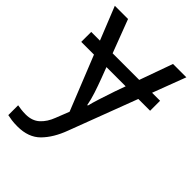

<svg xmlns="http://www.w3.org/2000/svg" viewBox="-228 -631 966 966"><g transform="rotate(45 255.0 -148.0)"><path d="M500 -359V-288H10V-359ZM1 -536H95L211 -231Q226 -191 238 -154.5Q250 -118 256 -85H260Q266 -110 279 -150.5Q292 -191 306 -232L415 -536H510L279 74Q251 150 206.5 195Q162 240 84 240Q60 240 42 237.5Q24 235 11 232V162Q22 164 37.5 166Q53 168 70 168Q116 168 144.5 142Q173 116 189 73L217 2Z"/></g></svg>

Font: Noto IKEA Arabic
Style: Regular
Weight: 400
Designer: Monotype Design Team
Foundry: Monotype Imaging Inc.
Version: Version 1.200